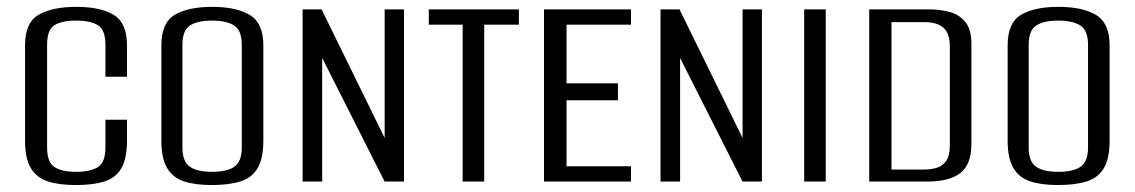

<svg xmlns="http://www.w3.org/2000/svg" viewBox="-20 -522 3262 552"><path d="M198 10Q150.1 10 117.7 -0.4Q85.3 -10.9 68.7 -38.7Q52 -66.5 52 -117V-391.8Q52 -456.8 91.2 -479.6Q130.4 -502.3 199.4 -502.3Q269.5 -502.3 307.3 -479Q345.1 -455.7 345.1 -391.8V-301.3H283.1V-393.4Q283.1 -436.2 261.5 -449.5Q239.9 -462.8 198.7 -462.8Q157.5 -462.8 136.4 -449.5Q115.4 -436.2 115.4 -393.4V-97.8Q115.4 -55.4 136.6 -41.7Q157.8 -28 198.7 -28Q240.3 -28 261.7 -41.7Q283.1 -55.4 283.1 -97.8V-177.8H345.1V-117.3Q345.1 -66.1 328.9 -38.3Q312.6 -10.5 280.1 -0.2Q247.6 10 198 10Z M588.6 10Q541 10 508.9 -0.6Q476.8 -11.2 460.4 -39Q444 -66.8 444 -117V-391.8Q444 -456.8 482.8 -479.6Q521.5 -502.3 590 -502.3Q659.2 -502.3 698.1 -479Q737.1 -455.7 737.1 -391.8V-117.3Q737.1 -66.4 720.6 -38.6Q704.1 -10.7 671.1 -0.4Q638.2 10 588.6 10ZM589.3 -28Q632.9 -28 654 -42.8Q675.1 -57.7 675.1 -97.8V-393Q675.1 -434.6 653.1 -448.7Q631 -462.8 589.3 -462.8Q547.8 -462.8 526.1 -448.7Q504.5 -434.6 504.5 -393V-97.8Q504.5 -57.7 525.6 -42.8Q546.7 -28 589.3 -28Z M850 0V-495H904.6L1085.9 -125.3V-495H1141.5V0H1085.8L906.3 -355.3V0Z M1310.1 0V-451.1H1212.8V-495H1471.8V-451.1H1372.1V0Z M1544 0V-495H1794.1V-451.1H1608.8V-282.4H1756.6V-233.7H1608.8V-44H1794.1V0Z M1879 0V-495H1933.6L2114.9 -125.3V-495H2170.5V0H2114.8L1935.3 -355.3V0Z M2292 0V-495H2354V0Z M2479 0V-495H2652.6Q2684.2 -495 2711.6 -487.2Q2738.9 -479.4 2755.9 -458.1Q2772.8 -436.7 2772.8 -395.8V-107.6Q2772.8 -49.9 2741.5 -24.9Q2710.2 0 2645.3 0ZM2543 -34.6H2636.8Q2657.5 -34.6 2674.1 -39.8Q2690.8 -45.1 2700.8 -60.3Q2710.8 -75.5 2710.8 -103.7V-388.3Q2710.8 -425.7 2692.7 -442Q2674.7 -458.4 2636.8 -458.4H2543Z M3021.6 10Q2974 10 2941.9 -0.6Q2909.8 -11.2 2893.4 -39Q2877 -66.8 2877 -117V-391.8Q2877 -456.8 2915.8 -479.6Q2954.5 -502.3 3023 -502.3Q3092.2 -502.3 3131.1 -479Q3170.1 -455.7 3170.1 -391.8V-117.3Q3170.1 -66.4 3153.6 -38.6Q3137.1 -10.7 3104.1 -0.4Q3071.2 10 3021.6 10ZM3022.3 -28Q3065.9 -28 3087 -42.8Q3108.1 -57.7 3108.1 -97.8V-393Q3108.1 -434.6 3086.1 -448.7Q3064 -462.8 3022.3 -462.8Q2980.8 -462.8 2959.1 -448.7Q2937.5 -434.6 2937.5 -393V-97.8Q2937.5 -57.7 2958.6 -42.8Q2979.7 -28 3022.3 -28Z"/></svg>

Font: Alumni Sans SC Thin
Style: Regular
Weight: 100
Designer: Robert E. Leuschke
Foundry: Robert E. Leuschke
Version: Version 1.018